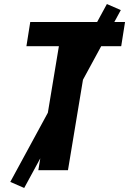

<svg xmlns="http://www.w3.org/2000/svg" viewBox="-20 -844 640 952"><path d="M170 0 272 -615H111L130 -735H600L581 -615H419L317 0ZM100 88 31 58 510 -824 579 -794Z"/></svg>

Font: Iosevka SS04 Heavy Extended
Style: Italic
Weight: 900
Width: 7
Italic angle: -9°
Monospace: yes
Designer: Belleve Invis
Foundry: Belleve Invis
Version: Version 19.0.0; ttfautohint (v1.8.4)